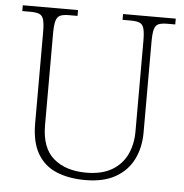

<svg xmlns="http://www.w3.org/2000/svg" viewBox="-52 -764 791 824"><g transform="rotate(5 343.5 -352.0)"><path d="M345 10Q274 10 221 -12Q168 -34 139 -83.5Q110 -133 110 -214V-606Q110 -642 105 -660Q100 -678 86.5 -683.5Q73 -689 48 -689H13V-714H251V-689H215Q191 -689 177.5 -683.5Q164 -678 158.5 -660Q153 -642 153 -605V-210Q153 -112 205.5 -67Q258 -22 346 -22Q414 -22 457.5 -48Q501 -74 521.5 -118Q542 -162 542 -216V-606Q542 -642 537 -660Q532 -678 518.5 -683.5Q505 -689 481 -689H445V-714H672V-689H639Q614 -689 600.5 -683.5Q587 -678 582 -660Q577 -642 577 -605V-215Q577 -150 551.5 -99Q526 -48 474.5 -19Q423 10 345 10Z"/></g></svg>

Font: Noto Serif Hentaigana ExtraLight
Style: Regular
Weight: 200
Designer: Kazuhiro Yamada
Foundry: nipponia
Version: Version 1.000